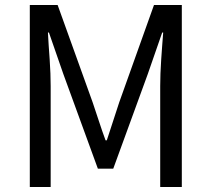

<svg xmlns="http://www.w3.org/2000/svg" viewBox="-20 -753 852 773"><path d="M100 -733H212L353 -341Q366 -303 378.5 -264.5Q391 -226 405 -188H410Q423 -226 435 -264.5Q447 -303 460 -341L600 -733H712V0H625V-406Q625 -430 626 -457.5Q627 -485 629 -513.5Q631 -542 633 -570Q635 -598 637 -622H633L575 -455L436 -74H374L235 -455L177 -622H173Q174 -598 176 -570Q178 -542 180 -513.5Q182 -485 183 -457.5Q184 -430 184 -406V0H100Z"/></svg>

Font: SpoqaHanSansJP-Regular
Style: Regular
Weight: 400
Designer: [Source Han Sans]
Ryoko NISHIZUKA  (kana & ideographs); Paul D. Hunt (Latin, Greek & Cyrillic); Wenlong ZHANG  (bopomofo
Foundry: Spoqa (http://bi.spoqa.com)
Version: Version 1.002.20150607